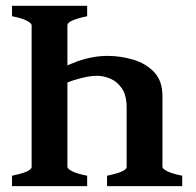

<svg xmlns="http://www.w3.org/2000/svg" viewBox="-20 -635 667 655"><path d="M21 0V-35.6Q87.9 -49.3 87.9 -65.4V-549.3Q87.9 -555.2 72 -564Q56.2 -572.8 21 -579.6V-615.2H277.3V-579.6Q210 -565.4 210 -549.3V-65.4Q210 -59.6 225.8 -51Q241.7 -42.5 277.3 -35.6V0ZM345.2 0V-35.6Q412.1 -49.3 412.1 -65.4V-267.1Q412.1 -309.1 396.2 -332.8Q380.4 -356.4 356.9 -366.5Q333.5 -376.5 309.6 -376.5Q281.2 -376.5 234.6 -362.3Q188 -348.1 145.5 -315.9V-374.5Q188 -405.3 241.5 -424.8Q294.9 -444.3 347.2 -444.3Q391.1 -444.3 434.1 -431.6Q477.1 -418.9 505.6 -389.2Q534.2 -359.4 534.2 -307.1V-65.4Q534.2 -59.6 550.3 -51Q566.4 -42.5 601.6 -35.6V0Z"/></svg>

Font: Gentium Plus
Style: Bold
Weight: 700
Designer: Victor Gaultney, Annie Olsen, Iska Routamaa, Becca Hirsbrunner
Foundry: SIL International
Version: Version 6.101